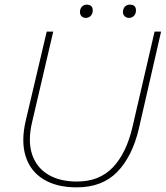

<svg xmlns="http://www.w3.org/2000/svg" viewBox="-20 -796 713 826"><path d="M310 10Q223 10 166.5 -25Q110 -60 90 -124.5Q70 -189 91 -278L181 -660H209L118 -270Q99 -189 118 -132Q137 -75 187 -45Q237 -15 311 -15Q408 -15 466 -76.5Q524 -138 550 -250L645 -660H673L577 -241Q549 -123 484.5 -56.5Q420 10 310 10ZM535 -719Q524 -719 516.5 -726Q509 -733 509 -744Q509 -758 517 -767Q525 -776 539 -776Q565 -776 565 -751Q565 -737 556.5 -728Q548 -719 535 -719ZM349 -719Q338 -719 331 -726Q324 -733 324 -744Q324 -758 332 -767Q340 -776 353 -776Q379 -776 379 -751Q379 -737 370.5 -728Q362 -719 349 -719Z"/></svg>

Font: Work Sans ExtraLight
Style: Italic
Weight: 200
Italic angle: -13°
Designer: Wei Huang
Foundry: Wei Huang
Version: Version 2.012; ttfautohint (v1.8.3)